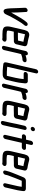

<svg xmlns="http://www.w3.org/2000/svg" viewBox="1720 -2516 889 4368"><g transform="rotate(90 2164.0 -332.5)"><path d="M157 -459C158 -440 156 -428 159 -409C159 -378 163 -334 164 -299C168 -243 166 -186 170 -128L172 -102C172 -75 178 -47 182 -26C185 -4 198 18 217 27C245 40 284 16 296 -3C313 -31 329 -69 344 -102C353 -126 367 -143 378 -165C388 -187 407 -215 418 -238C435 -268 452 -294 469 -323C494 -365 517 -401 547 -435L557 -447C578 -472 572 -500 556 -512C534 -527 503 -514 488 -496L478 -484C464 -468 462 -463 450 -449L434 -427C417 -403 404 -381 388 -356L372 -328C358 -307 349 -291 335 -266C321 -242 303 -211 292 -187C284 -171 275 -159 266 -144C267 -159 265 -168 266 -185C268 -252 261 -307 259 -373C258 -408 255 -425 254 -456V-474C254 -491 252 -501 239 -510C208 -531 157 -500 157 -459Z M823 -296H729C727 -296 725 -296 722 -295L758 -449C758 -451 759 -454 761 -458C772 -454 783 -453 795 -449C830 -439 865 -435 900 -426L917 -424L931 -421L903 -298H886C873 -298 838 -296 823 -296ZM864 -204H918C929 -203 943 -208 958 -217C973 -226 983 -240 987 -257L1030 -441C1040 -491 1000 -512 952 -517L936 -519L921 -522C902 -525 881 -532 861 -535C831 -541 805 -554 770 -554C733 -554 700 -532 685 -504C678 -491 668 -465 664 -449L593 -142C578 -78 577 -27 595 9C614 42 665 54 724 54C734 54 743 56 754 56H846C851 56 853 58 857 59C895 70 939 26 926 -10C919 -29 897 -38 868 -38H768C761 -39 753 -40 745 -40C741 -40 736 -40 730 -41C713 -41 701 -45 687 -48C680 -51 674 -63 677 -74C679 -95 681 -118 687 -143L701 -202H802C817 -202 850 -204 864 -204Z M1142 -476 1118 -374C1112 -350 1104 -318 1098 -293L1025 21C1019 46 1036 68 1062 68C1088 68 1113 46 1119 21L1192 -295C1197 -318 1206 -346 1211 -368C1232 -376 1258 -387 1282 -392C1292 -394 1302 -398 1313 -398C1317 -399 1322 -399 1327 -399H1337C1362 -399 1389 -421 1395 -446C1401 -471 1384 -493 1359 -493H1349C1342 -493 1336 -493 1330 -492C1321 -492 1312 -491 1302 -488C1280 -483 1256 -477 1235 -470L1236 -476C1242 -501 1227 -523 1201 -523C1175 -523 1148 -501 1142 -476Z M1656 -427H1780C1774 -371 1767 -309 1752 -246L1707 -50C1707 -49 1706 -47 1705 -46L1704 -44H1613C1580 -44 1554 -52 1524 -50H1522C1515 -52 1506 -52 1499 -55L1650 -710C1656 -735 1639 -757 1614 -757C1589 -757 1562 -735 1556 -710L1403 -46C1399 -29 1397 -16 1398 -7C1398 13 1416 36 1442 36C1444 36 1446 36 1450 37C1470 37 1487 44 1508 44H1510C1534 46 1562 50 1591 50H1677C1739 50 1787 12 1801 -50L1846 -245C1858 -297 1867 -348 1870 -396C1874 -429 1880 -468 1873 -491C1867 -506 1852 -521 1829 -521H1677C1652 -521 1625 -499 1619 -474C1613 -449 1631 -427 1656 -427Z M2001 -476 1977 -374C1971 -350 1963 -318 1957 -293L1884 21C1878 46 1895 68 1921 68C1947 68 1972 46 1978 21L2051 -295C2056 -318 2065 -346 2070 -368C2091 -376 2117 -387 2141 -392C2151 -394 2161 -398 2172 -398C2176 -399 2181 -399 2186 -399H2196C2221 -399 2248 -421 2254 -446C2260 -471 2243 -493 2218 -493H2208C2201 -493 2195 -493 2189 -492C2180 -492 2171 -491 2161 -488C2139 -483 2115 -477 2094 -470L2095 -476C2101 -501 2086 -523 2060 -523C2034 -523 2007 -501 2001 -476Z M2514 -296H2420C2418 -296 2416 -296 2413 -295L2449 -449C2449 -451 2450 -454 2452 -458C2463 -454 2474 -453 2486 -449C2521 -439 2556 -435 2591 -426L2608 -424L2622 -421L2594 -298H2577C2564 -298 2529 -296 2514 -296ZM2555 -204H2609C2620 -203 2634 -208 2649 -217C2664 -226 2674 -240 2678 -257L2721 -441C2731 -491 2691 -512 2643 -517L2627 -519L2612 -522C2593 -525 2572 -532 2552 -535C2522 -541 2496 -554 2461 -554C2424 -554 2391 -532 2376 -504C2369 -491 2359 -465 2355 -449L2284 -142C2269 -78 2268 -27 2286 9C2305 42 2356 54 2415 54C2425 54 2434 56 2445 56H2537C2542 56 2544 58 2548 59C2586 70 2630 26 2617 -10C2610 -29 2588 -38 2559 -38H2459C2452 -39 2444 -40 2436 -40C2432 -40 2427 -40 2421 -41C2404 -41 2392 -45 2378 -48C2371 -51 2365 -63 2368 -74C2370 -95 2372 -118 2378 -143L2392 -202H2493C2508 -202 2541 -204 2555 -204Z M2842 -448 2800 -265C2789 -217 2783 -168 2771 -123L2733 45C2727 70 2744 92 2769 92C2794 92 2821 70 2827 45L2865 -122C2878 -168 2883 -218 2894 -265L2936 -448C2942 -473 2925 -495 2900 -495C2875 -495 2848 -473 2842 -448ZM2868 -636C2865 -623 2867 -613 2874 -604C2879 -593 2892 -587 2907 -587C2933 -587 2958 -608 2964 -634C2970 -661 2952 -684 2925 -684C2899 -684 2874 -662 2868 -636Z M3184 -594 3158 -481H3095C3070 -481 3043 -460 3037 -434C3031 -408 3048 -387 3073 -387H3136L3049 -8C3043 17 3060 39 3085 39C3110 39 3137 17 3143 -8L3230 -385H3332C3357 -385 3384 -406 3390 -432C3396 -458 3379 -479 3354 -479H3252L3278 -594C3284 -619 3267 -641 3242 -641C3217 -641 3190 -619 3184 -594Z M3652 -296H3558C3556 -296 3554 -296 3551 -295L3587 -449C3587 -451 3588 -454 3590 -458C3601 -454 3612 -453 3624 -449C3659 -439 3694 -435 3729 -426L3746 -424L3760 -421L3732 -298H3715C3702 -298 3667 -296 3652 -296ZM3693 -204H3747C3758 -203 3772 -208 3787 -217C3802 -226 3812 -240 3816 -257L3859 -441C3869 -491 3829 -512 3781 -517L3765 -519L3750 -522C3731 -525 3710 -532 3690 -535C3660 -541 3634 -554 3599 -554C3562 -554 3529 -532 3514 -504C3507 -491 3497 -465 3493 -449L3422 -142C3407 -78 3406 -27 3424 9C3443 42 3494 54 3553 54C3563 54 3572 56 3583 56H3675C3680 56 3682 58 3686 59C3724 70 3768 26 3755 -10C3748 -29 3726 -38 3697 -38H3597C3590 -39 3582 -40 3574 -40C3570 -40 3565 -40 3559 -41C3542 -41 3530 -45 3516 -48C3509 -51 3503 -63 3506 -74C3508 -95 3510 -118 3516 -143L3530 -202H3631C3646 -202 3679 -204 3693 -204Z M3955 -7 3961 -34C3962 -39 3963 -47 3967 -58C3969 -68 3973 -77 3976 -85C3995 -137 4017 -193 4036 -244C4045 -270 4059 -295 4067 -321C4072 -336 4081 -353 4087 -368L4093 -383H4228V-373C4224 -346 4222 -321 4215 -292L4150 -8C4144 17 4160 39 4186 39C4212 39 4238 17 4244 -8L4309 -291C4312 -303 4313 -315 4315 -327L4320 -357C4321 -366 4323 -376 4324 -385C4325 -403 4330 -422 4328 -437C4323 -462 4303 -477 4268 -477H4093C4053 -480 4023 -449 4010 -413C4010 -411 4009 -408 4007 -404C4000 -390 3997 -384 3992 -370C3987 -358 3980 -343 3976 -330L3971 -318C3967 -311 3964 -301 3959 -290C3929 -207 3888 -127 3867 -34L3861 -7C3855 18 3872 40 3897 40C3922 40 3949 18 3955 -7Z"/></g></svg>

Font: Electronic
Style: ExBlkIt
Weight: 900
Version: Version 1.011